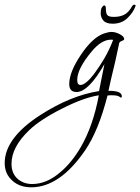

<svg xmlns="http://www.w3.org/2000/svg" viewBox="-274 -392 598 818"><path d="M-141 406Q-190 406 -221 378Q-254 349 -254 303Q-254 196 -102 98Q27 15 148 -4Q152 -23 157.5 -52Q163 -81 171 -119Q103 0 52 0Q21 0 21 -34Q21 -85 71 -159Q120 -232 168 -249Q177 -252 185.5 -254Q194 -256 201 -256Q217 -256 235 -247Q243 -243 249 -237.5Q255 -232 255 -225Q255 -221 246 -218Q237 -215 234 -209L223 -158Q218 -133 208.5 -94.5Q199 -56 188 -5H192Q245 -5 245 18Q245 24 241 24Q241 24 233 19Q225 14 204 14Q199 14 194 14Q189 14 184 15Q165 90 141 148.5Q117 207 89 248Q-19 406 -141 406ZM69 -30Q80 -30 95 -42.5Q110 -55 126 -76Q150 -108 171 -144Q192 -180 208 -222Q205 -223 199 -223Q158 -223 116 -172Q55 -99 55 -51Q55 -30 69 -30ZM-137 392Q-74 392 -15 340Q32 300 70 235Q123 144 147 14Q82 24 -10 71Q-56 94 -91 117Q-126 140 -150 163Q-225 235 -225 306Q-225 345 -201 368Q-175 392 -137 392ZM206 -291Q178 -291 166.5 -304.5Q155 -318 155 -335Q155 -353 160.5 -361Q166 -369 170 -369Q177 -369 177 -355Q177 -336 183 -328Q189 -320 211 -320Q238 -320 256.5 -330Q275 -340 289 -366Q293 -372 298 -372Q307 -372 302 -363Q293 -338 268.5 -314.5Q244 -291 206 -291Z"/></svg>

Font: Corinthia
Style: Regular
Weight: 400
Designer: Robert E. Leuschke
Foundry: Robert E. Leuschke
Version: Version 1.013; ttfautohint (v1.8.3)